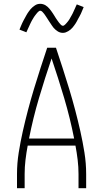

<svg xmlns="http://www.w3.org/2000/svg" viewBox="-20 -985 540 1005"><path d="M69 0V-74Q69 -130 78 -186.5Q87 -243 99.5 -298.5Q112 -354 126.5 -409Q141 -464 157.5 -518.5Q174 -573 191.5 -627Q209 -681 227 -735H273Q291 -681 308.5 -627Q326 -573 342.5 -518.5Q359 -464 373.5 -409Q388 -354 400.5 -298.5Q413 -243 422 -186.5Q431 -130 431 -74V0H391V-74Q391 -111 386.5 -148.5Q382 -186 375 -223H125Q118 -186 113.5 -148.5Q109 -111 109 -74V0ZM132 -260H368Q347 -367 316 -471.5Q285 -576 250 -679Q215 -576 184 -471.5Q153 -367 132 -260ZM309 -813Q302 -813 295 -815Q288 -817 282 -821Q276 -825 270.5 -829.5Q265 -834 260.5 -839.5Q256 -845 252 -851Q248 -857 244 -863Q240 -869 236 -875Q232 -881 228 -887.5Q224 -894 219.5 -900.5Q215 -907 211.5 -912Q208 -917 202 -923Q196 -929 191 -929Q187 -929 184 -926.5Q181 -924 178 -921.5Q175 -919 171.5 -914Q168 -909 166 -907Q164 -905 162.5 -902.5Q161 -900 159 -897.5Q157 -895 155.5 -892Q154 -889 152 -886Q150 -883 148 -879.5Q146 -876 144 -872Q142 -868 140 -864Q138 -860 136 -855.5Q134 -851 132 -846.5Q130 -842 127.5 -837Q125 -832 123 -827Q121 -822 118 -816L82 -830Q86 -840 89.5 -848.5Q93 -857 96.5 -864.5Q100 -872 104 -879.5Q108 -887 111.5 -893Q115 -899 118 -905Q121 -911 124.5 -916Q128 -921 131.5 -926Q135 -931 140 -937Q145 -943 150.5 -947.5Q156 -952 162.5 -956.5Q169 -961 176 -963Q183 -965 191 -965Q198 -965 205 -963Q212 -961 218 -957.5Q224 -954 229.5 -949Q235 -944 239.5 -938.5Q244 -933 248 -927.5Q252 -922 256 -916Q260 -910 264 -903.5Q268 -897 272 -890.5Q276 -884 280.5 -878Q285 -872 288.5 -867Q292 -862 298 -856Q304 -850 309 -850Q313 -850 316 -852.5Q319 -855 322 -857.5Q325 -860 328.5 -864.5Q332 -869 334 -871Q336 -873 337.5 -875.5Q339 -878 341 -880.5Q343 -883 344.5 -886Q346 -889 348 -892.5Q350 -896 352 -899.5Q354 -903 356 -906.5Q358 -910 360 -914Q362 -918 364 -922.5Q366 -927 368 -931.5Q370 -936 372.5 -941Q375 -946 377 -951.5Q379 -957 382 -962L418 -948Q414 -939 410.5 -930Q407 -921 403.5 -913.5Q400 -906 396 -899Q392 -892 388.5 -885.5Q385 -879 382 -873Q379 -867 375.5 -862Q372 -857 368.5 -852Q365 -847 360 -841Q355 -835 349.5 -830.5Q344 -826 337.5 -822Q331 -818 324 -815.5Q317 -813 309 -813Z"/></svg>

Font: Zed Sans Extralight
Style: Regular
Weight: 200
Designer: Belleve Invis
Foundry: Belleve Invis
Version: Version 1.0.0; ttfautohint (v1.8.4)